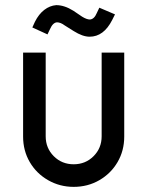

<svg xmlns="http://www.w3.org/2000/svg" viewBox="-20 -718 574 748"><path d="M70 -186V-513H158V-187Q158 -141 189.5 -109.5Q221 -78 267 -78Q313 -78 344.5 -109.5Q376 -141 376 -187V-513H464V-186Q464 -131 438 -86.5Q412 -42 367 -16Q322 10 267 10Q213 10 167.5 -16Q122 -42 96 -86.5Q70 -131 70 -186ZM267 -597 232 -619Q216 -631 202 -631Q186 -630 175 -605L165 -584L106 -611L116 -633Q131 -663 152.5 -679.5Q174 -696 199 -698Q231 -698 266 -676L300 -653Q318 -642 330 -642Q347 -643 357 -667L367 -688L428 -662L417 -640Q384 -575 329 -575Q302 -575 267 -597Z"/></svg>

Font: Lineal
Style: Regular
Weight: 400
Designer: Created by Frank Adebiaye with contributions from Anton Moglia & Ariel Martín Pérez
Created by Frank ADEBIAYE with FontF
Foundry: Velvetyne Type Foundry
Version: Version 2.000